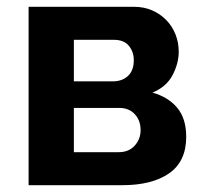

<svg xmlns="http://www.w3.org/2000/svg" viewBox="-20 -544 597 564"><path d="M374 -524Q403 -524 427 -513.5Q451 -503 468.5 -485Q486 -467 495.5 -443Q505 -419 505 -392Q505 -358 487 -323.5Q469 -289 428 -272Q474 -259 500.5 -227.5Q527 -196 527 -142Q527 -70 477 -35Q427 0 339 0H64V-524ZM311 -305Q339 -305 356 -321Q373 -337 373 -367Q373 -392 358.5 -409.5Q344 -427 315 -427H197V-305ZM329 -97Q358 -97 375.5 -116Q393 -135 393 -162Q393 -190 376 -208.5Q359 -227 330 -227H197V-97Z"/></svg>

Font: IngvarSans
Style: Bold
Weight: 700
Version: Version 3.000